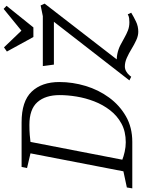

<svg xmlns="http://www.w3.org/2000/svg" viewBox="112 -867 782 1058"><g transform="rotate(-90 503.0 -338.0)"><path d="M-6 0 -1 -30 88 -49 187 -561 106 -580 112 -610H358Q474 -610 527 -554.5Q580 -499 580 -402Q580 -329 558.5 -257.5Q537 -186 494.5 -128Q452 -70 391 -35Q330 0 250 0ZM248 -36Q307 -36 350.5 -59.5Q394 -83 424.5 -122.5Q455 -162 473.5 -210Q492 -258 500 -307.5Q508 -357 508 -400Q508 -479 469 -523Q430 -567 344 -567Q312 -567 288 -565Q264 -563 250 -561L152 -55Q169 -48 195.5 -42Q222 -36 248 -36ZM857 33Q835 33 811 22Q787 11 762.5 -4Q738 -19 713.5 -30Q689 -41 666 -41Q651 -41 638.5 -33.5Q626 -26 618.5 -17.5Q611 -9 609 -6L589 -16L912 -432H676L668 -493H943L1002 -505L1012 -483L688 -64L674 -84Q708 -88 734.5 -82.5Q761 -77 782.5 -66Q804 -55 824 -43.5Q844 -32 864.5 -24Q885 -16 910 -16Q921 -16 932 -17.5Q943 -19 953 -25L962 -6Q939 8 913 20.5Q887 33 857 33ZM828 -545 748 -691 771 -707 863 -611 983 -709 1000 -693 881 -545Z"/></g></svg>

Font: Manuale Light
Style: Italic
Weight: 300
Italic angle: -11°
Version: Version 1.002